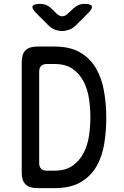

<svg xmlns="http://www.w3.org/2000/svg" viewBox="-20 -970 640 990"><path d="M172 0Q131 0 111.5 -19.5Q92 -39 92 -80V-650Q92 -691 111.5 -710.5Q131 -730 172 -730H261Q341 -730 392.5 -700Q444 -670 474 -619.5Q504 -569 516 -502Q528 -435 528 -361Q528 -294 517.5 -229Q507 -164 478 -113Q449 -62 396.5 -31Q344 0 261 0ZM182 -130Q182 -110 192 -100Q202 -90 222 -90H261Q319 -90 355 -116Q391 -142 411.5 -182Q432 -222 439 -270.5Q446 -319 446 -365Q446 -412 439 -460.5Q432 -509 411.5 -549Q391 -589 355 -614.5Q319 -640 261 -640H222Q202 -640 192 -630Q182 -620 182 -600ZM187 -950Q204 -950 218.5 -944Q233 -938 245 -926L272 -900Q286 -886 301 -886Q316 -886 330 -900L359 -927Q371 -938 385 -944Q399 -950 416 -950Q449 -950 453.5 -938Q458 -926 435 -903L371 -839Q356 -824 336.5 -817Q317 -810 300 -810Q283 -810 264 -817Q245 -824 230 -839L167 -902Q143 -926 148 -938Q153 -950 187 -950Z"/></svg>

Font: Maple Mono NF CN
Style: Regular
Weight: 400
Monospace: yes
Designer: subframe7536
Version: Version 7.000